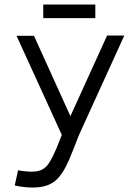

<svg xmlns="http://www.w3.org/2000/svg" viewBox="-20 -822 595 848"><path d="M529 -665 329 -226 305 -165Q288 -120 271.5 -87.5Q255 -55 235 -33.5Q215 -12 184.5 -2Q154 8 108 6Q98 5 86.5 4Q75 3 64 1Q53 -1 45 -3L60 -70Q64 -69 74.5 -67.5Q85 -66 95 -65Q135 -61 158 -69.5Q181 -78 196.5 -102Q212 -126 230 -168L253 -226L53 -664H130L291 -309L453 -665ZM171 -802H401V-742H171Z"/></svg>

Font: Nata Sans
Style: Regular
Weight: 400
Designer: Daniel Uzquiano Cruz
Version: Version 1.001